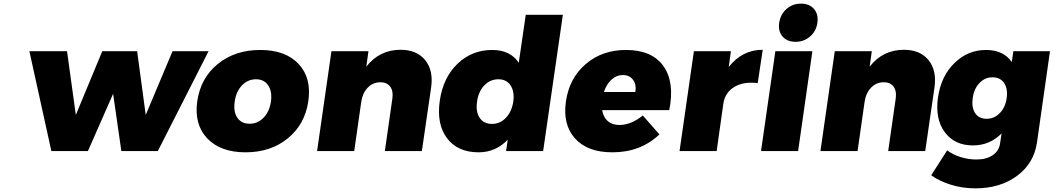

<svg xmlns="http://www.w3.org/2000/svg" viewBox="-20 -823 5740 1046"><path d="M140.1 -543.9H345.2L393.1 -196.8L537.1 -543.9H727.1L773.9 -196.8L919.9 -543.9H1116.2L839.8 0H641.1L596.2 -312L459 0H259.8Z M1054.7 -272Q1073.2 -398.9 1167 -474.9Q1260.7 -550.8 1397.9 -550.8Q1535.2 -550.8 1606.7 -474.6Q1678.2 -398.4 1659.7 -272Q1641.6 -146 1548.3 -69.6Q1455.1 6.8 1317.9 6.8Q1180.7 6.8 1108.6 -69.6Q1036.6 -146 1054.7 -272ZM1258.8 -270Q1250.5 -215.3 1272.7 -182.1Q1294.9 -148.9 1339.8 -148.9Q1384.3 -148.9 1416 -181.9Q1447.8 -214.8 1456.1 -270Q1463.4 -324.2 1441.2 -357.7Q1418.9 -391.1 1375 -391.1Q1330.1 -391.1 1298.1 -357.7Q1266.1 -324.2 1258.8 -270Z M1707.5 0 1785.6 -543.9H1987.3L1975.6 -460Q2047.4 -551.8 2162.6 -551.8Q2250.5 -551.8 2296.4 -495.4Q2342.3 -439 2328.6 -345.2L2278.3 0H2076.7L2117.7 -287.1Q2123.5 -327.6 2105.5 -351.3Q2087.4 -375 2052.2 -375Q2011.2 -374.5 1983.2 -345.2Q1955.1 -315.9 1948.2 -269L1909.7 0Z M2376 -274.9Q2394 -399.9 2472.2 -475.3Q2550.3 -550.8 2662.1 -550.8Q2759.8 -550.8 2806.2 -481L2844.2 -742.2H3046.4L2939 0H2737.3L2746.1 -62Q2680.2 6.8 2587.4 6.8Q2473.1 6.8 2415.3 -70.1Q2357.4 -147 2376 -274.9ZM2579.1 -270Q2570.8 -214.8 2593 -181.4Q2615.2 -147.9 2660.2 -147.9Q2704.6 -147.9 2736.3 -181.4Q2768.1 -214.8 2776.4 -270Q2783.7 -324.2 2761.5 -357.7Q2739.3 -391.1 2695.3 -391.1Q2650.4 -391.1 2618.4 -357.7Q2586.4 -324.2 2579.1 -270Z M3063 -270Q3081.1 -397 3170.9 -473.9Q3260.7 -550.8 3390.1 -550.8Q3532.2 -550.8 3594.5 -462.6Q3656.7 -374.5 3626 -223.1H3260.3Q3267.1 -184.1 3291.3 -163.1Q3315.4 -142.1 3354 -142.1Q3418 -142.1 3481.9 -193.8L3572.3 -90.8Q3470.2 6.8 3316.4 6.8Q3180.7 6.8 3112.8 -68.6Q3044.9 -144 3063 -270ZM3270 -321.8H3441.4Q3447.8 -362.3 3428.7 -388.2Q3409.7 -414.1 3373 -414.1Q3338.4 -414.1 3311 -388.9Q3283.7 -363.8 3270 -321.8Z M3682.1 0 3760.3 -543.9H3961.9L3950.2 -458Q4023.4 -551.8 4135.3 -551.8L4107.9 -370.1Q4031.7 -379.9 3981 -349.6Q3930.2 -319.3 3920.9 -259.8L3884.3 0Z M4126 0 4204.1 -543.9H4405.8L4328.1 0ZM4243.2 -624.3Q4218.3 -653.3 4225.1 -699.2Q4231.9 -745.1 4264.9 -774.2Q4297.9 -803.2 4343.8 -803.2Q4389.6 -803.2 4414.6 -774.2Q4439.5 -745.1 4433.1 -699.2Q4426.8 -653.3 4393.3 -624.3Q4359.9 -595.2 4314 -595.2Q4268.1 -595.2 4243.2 -624.3Z M4449.7 0 4527.8 -543.9H4729.5L4717.8 -460Q4789.6 -551.8 4904.8 -551.8Q4992.7 -551.8 5038.6 -495.4Q5084.5 -439 5070.8 -345.2L5020.5 0H4818.8L4859.9 -287.1Q4865.7 -327.6 4847.7 -351.3Q4829.6 -375 4794.4 -375Q4753.4 -374.5 4725.3 -345.2Q4697.3 -315.9 4690.4 -269L4651.9 0Z M5053.2 131.8 5140.1 -3.9Q5171.9 20 5214.1 33Q5256.3 45.9 5299.3 45.9Q5354 45.9 5388.2 22.5Q5422.4 -1 5428.2 -41L5436.5 -96.2Q5372.6 -30.8 5280.3 -30.8Q5180.2 -30.8 5126.7 -103.3Q5073.2 -175.8 5090.3 -293.9Q5107.4 -409.2 5180.2 -480Q5252.9 -550.8 5351.6 -550.8Q5446.8 -550.8 5492.2 -484.9L5500.5 -543.9H5700.2L5629.4 -46.9Q5612.8 66.9 5520.8 135Q5428.7 203.1 5294.4 203.1Q5222.7 203.1 5159.4 183.1Q5096.2 163.1 5053.2 131.8ZM5279.3 -288.1Q5272 -237.8 5292.5 -206.8Q5313 -175.8 5354.5 -175.8Q5396.5 -175.8 5426.8 -206.8Q5457 -237.8 5464.4 -288.1Q5471.2 -339.8 5450.2 -370.8Q5429.2 -401.9 5387.2 -401.9Q5345.7 -401.9 5315.7 -370.4Q5285.6 -338.9 5279.3 -288.1Z"/></svg>

Font: Trueno ExtraBold
Style: Italic
Weight: 800
Designer: Julieta Ulanovsky
Foundry: Julieta Ulanovsky
Version: Version 3.001b | FøM Fix